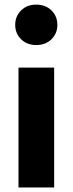

<svg xmlns="http://www.w3.org/2000/svg" viewBox="-20 -831 322 851"><path d="M62 -531.4H220V0H62ZM140.6 -810.5Q182.1 -810.5 208.2 -784.7Q234.3 -758.9 234.3 -720.7Q234.3 -682.9 208.2 -657.1Q182.1 -631.3 140.6 -631.3Q99.5 -631.3 73.5 -657.1Q47.4 -682.9 47.4 -720.7Q47.4 -758.9 73.5 -784.7Q99.5 -810.5 140.6 -810.5Z"/></svg>

Font: Fira Sans Variable
Style: Regular
Weight: 400
Designer: Carrois Corporate & Edenspiekermann AG
Foundry: Carrois Corporate GbR & Edenspiekermann AG
Version: Version 4.202